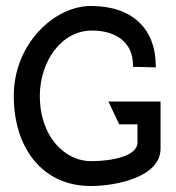

<svg xmlns="http://www.w3.org/2000/svg" viewBox="-20 -610 587 641"><path d="M26 -290C26 -113 124 11 283 11C366 11 516 -18 516 -114V-271H342L378 -195H439V-133C438 -91 361 -72 283 -72C200 -72 113 -150 113 -290C113 -401 182 -508 287 -508C367 -508 424 -469 424 -392V-387L500 -385V-390C500 -511 425 -590 283 -590C162 -590 26 -464 26 -290Z"/></svg>

Font: Charger Pro
Style: Bd
Weight: 700
Designer: Jasper
Foundry: Cannot Into Space Fonts
Version: Version 1.09